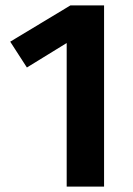

<svg xmlns="http://www.w3.org/2000/svg" viewBox="-20 -694 496 714"><path d="M367 -674V0H228V-534L80 -443L18 -539L242 -674Z"/></svg>

Font: FiraGO SemiBold
Style: Regular
Weight: 600
Designer: bBox Type
Foundry: bBox Type GmbH
Version: Version 1.001;PS 001.001;hotconv 1.0.88;makeotf.lib2.5.64775